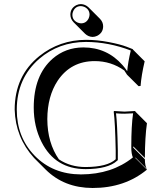

<svg xmlns="http://www.w3.org/2000/svg" viewBox="-20 -853 813 939"><path d="M324.2 -780.8Q324.2 -812.5 353 -827.6Q364.3 -833 376 -833Q397 -832 412.6 -817.4L469.2 -760.7Q484.4 -744.6 484.4 -724.6Q484.4 -692.9 455.1 -677.7Q443.8 -672.4 432.6 -672.4Q411.6 -673.3 396 -688L339.4 -744.6Q324.7 -760.3 324.2 -780.8ZM545.9 -117.2Q543 -255.9 536.1 -307.1L538.1 -310.1Q540 -310.1 588.9 -307.1L641.1 -310.1L642.1 -307.1L698.7 -250.5Q689 -183.1 688.5 -80.6L631.8 -137.2V-130.9L688.5 -74.2Q689 -39.1 698.7 -26.4L642.1 -83V-80.1L698.7 -23.4Q590.3 66.4 432.6 66.4Q293.5 65.9 203.1 -23.9L146.5 -80.6Q55.7 -180.7 51.8 -316.9Q51.8 -481.9 172.9 -579.1Q271.5 -657.7 400.9 -658.2Q455.1 -658.2 512 -647.2Q568.8 -636.2 599.1 -624.5L628.9 -612.8L630.9 -609.9L687.5 -553.2Q671.4 -484.4 667.5 -432.6L657.7 -431.6L601.1 -487.8Q594.2 -499 587.9 -508.3Q523.4 -554.2 443.4 -554.2Q326.7 -554.2 262.2 -458.5Q211.9 -382.3 211.4 -270.5Q211.9 -154.3 268.1 -73.7Q324.2 -36.1 398.9 -36.1Q505.4 -36.6 545.9 -74.2ZM556.2 -117.2V-69.8L552.7 -66.9Q508.8 -26.4 398.9 -25.9Q250 -25.9 183.1 -158.7Q145 -234.4 145 -327.1Q145 -484.9 237.3 -565.9Q300.3 -620.6 387.2 -621.1Q503.4 -621.1 579.6 -534.2Q592.3 -520 602.1 -504.9Q606 -548.8 619.6 -606Q511.2 -647.5 400.9 -647.9Q268.1 -647.9 171.4 -564.9Q62.5 -470.2 62 -316.9Q62 -182.1 149.4 -91.8Q238.3 -0.5 376 0Q527.3 -0.5 629.9 -83Q622.1 -101.1 622.1 -130.9V-137.2Q622.1 -237.3 630.9 -298.8Q611.8 -297.4 588.9 -296.9Q564.9 -296.9 547.4 -298.8Q553.7 -248.5 556.2 -117.2ZM334 -780.8Q334 -754.4 359.4 -742.7Q368.2 -739.3 376 -738.8Q402.3 -738.8 414.1 -764.2Q417.5 -772.9 418 -780.8Q418 -807.1 392.6 -819.3Q383.8 -822.8 376 -823.2Q349.1 -823.2 337.9 -797.9Q334 -789.1 334 -780.8Z"/></svg>

Font: Linux Biolinum Shadow O
Style: Regular
Weight: 400
Designer: Philipp H. Poll
Foundry: Philipp H. Poll
Version: Version 1.0.4